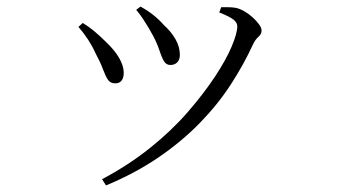

<svg xmlns="http://www.w3.org/2000/svg" viewBox="-20 -516 1040 585"><path d="M395 -486 408 -496Q430 -484 447.5 -470Q465 -456 480 -439Q502 -419 515 -396Q528 -373 528 -349Q528 -334 520 -326Q512 -318 499 -318Q486 -318 479 -330.5Q472 -343 465.5 -363Q459 -383 447 -406Q440 -419 432 -432.5Q424 -446 415 -459.5Q406 -473 395 -486ZM303 49 291 30Q372 -13 437.5 -65.5Q503 -118 552 -174.5Q601 -231 635 -282.5Q669 -334 686 -374.5Q703 -415 703 -436Q703 -447 691 -456.5Q679 -466 648 -478L654 -494Q664 -494 675.5 -494Q687 -494 699 -492Q712 -489 725.5 -481Q739 -473 750.5 -462.5Q762 -452 769.5 -441.5Q777 -431 777 -423Q777 -412 767.5 -404Q758 -396 750 -379Q723 -320 683.5 -259Q644 -198 589 -141.5Q534 -85 463 -36.5Q392 12 303 49ZM219 -434 232 -446Q252 -434 269.5 -419Q287 -404 300 -391Q329 -364 343 -339.5Q357 -315 357 -294Q357 -279 350.5 -270.5Q344 -262 331 -262Q316 -262 308.5 -273.5Q301 -285 293.5 -305.5Q286 -326 272 -352Q261 -376 247.5 -396.5Q234 -417 219 -434Z"/></svg>

Font: Early Summer Mincho Light
Style: Regular
Weight: 300
Designer: GuiWonder
Version: Version 1.002